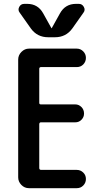

<svg xmlns="http://www.w3.org/2000/svg" viewBox="-20 -985 540 1005"><path d="M131.8 0Q108.4 0 91.8 -17.1Q75.2 -34.2 75.2 -56.6V-672.9Q75.2 -696.3 92.3 -713.4Q109.4 -730.5 131.8 -730.5H381.8Q401.4 -730.5 415.5 -716.3Q429.7 -702.1 429.7 -682.1Q429.7 -662.1 416 -647.9Q402.3 -633.8 381.8 -633.8H194.3Q186.5 -633.8 185.5 -626V-446.3Q185.5 -438.5 194.3 -438.5H374Q392.6 -438.5 406.2 -424.8Q419.9 -411.1 419.9 -390.6Q419.9 -372.1 406.7 -358.4Q393.6 -344.7 374 -344.7H194.3Q186.5 -344.7 185.5 -335.9V-105.5Q185.5 -96.7 194.3 -95.7H381.8Q401.4 -95.7 415.5 -82Q429.7 -68.4 429.7 -48.3Q429.7 -28.3 416 -14.2Q402.3 0 381.8 0ZM141.6 -835.9 83 -918.9Q72.3 -932.6 80.6 -948.7Q88.9 -964.8 107.4 -964.8H122.1Q178.7 -964.8 206.1 -915L249 -837.9Q249 -836.9 250 -836.9Q251 -836.9 251 -837.9L293.9 -915Q321.3 -964.8 377.9 -964.8H392.6Q410.2 -964.8 418.9 -948.7Q427.7 -932.6 417 -918.9L358.4 -835.9Q325.2 -790 267.6 -790H232.4Q174.8 -790 141.6 -835.9Z"/></svg>

Font: Rounded Mgen+ 1m medium
Style: Regular
Weight: 500
Designer: [Source Han Sans]
Ryoko NISHIZUKA  (kana & ideographs); Paul D. Hunt (Latin, Greek & Cyrillic); Wenlong ZHANG  (bopomofo
Version: Version 1.059.20150602